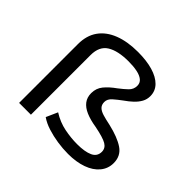

<svg xmlns="http://www.w3.org/2000/svg" viewBox="-165 -920 1138 1138"><g transform="rotate(45 404.0 -351.5)"><path d="M530 9Q485 9 439.5 2Q394 -5 353 -18Q312 -31 282 -52L314 -124Q365 -92 420 -81Q475 -70 527 -70Q591 -70 627 -86.5Q663 -103 663 -142Q663 -172 635.5 -188.5Q608 -205 532 -220Q481 -228 445 -243.5Q409 -259 390.5 -283.5Q372 -308 372 -343Q372 -384 396.5 -414Q421 -444 462 -473Q491 -495 513 -516Q535 -537 535 -567Q535 -591 517.5 -605.5Q500 -620 468.5 -626.5Q437 -633 396 -633Q307 -633 258.5 -603Q210 -573 210 -500V0H111V-493Q111 -565 145.5 -613.5Q180 -662 244 -687Q308 -712 396 -712Q468 -712 521 -696.5Q574 -681 603.5 -651Q633 -621 633 -578Q633 -551 620.5 -528.5Q608 -506 587 -486Q566 -466 537 -446Q511 -427 487.5 -406.5Q464 -386 464 -361Q464 -338 477 -324.5Q490 -311 516 -303Q542 -295 581 -287Q667 -267 713.5 -235.5Q760 -204 760 -144Q760 -98 731 -63Q702 -28 650 -9.5Q598 9 530 9Z"/></g></svg>

Font: Nunito Sans 7pt Expanded
Style: Regular
Weight: 400
Width: 7
Designer: Vernon Adams
Foundry: Vernon Adams
Version: Version 3.101;gftools[0.9.27]